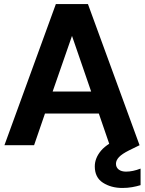

<svg xmlns="http://www.w3.org/2000/svg" viewBox="-20 -720 717 952"><path d="M2 0 257 -700H416L672 0H524L470 -157H203L149 0ZM241 -266H432L337 -542ZM587 212Q531 212 490.5 186Q450 160 450 105Q450 64 481 27Q512 -10 596 -46L641 -65L672 0L621 25Q585 43 570 59Q555 75 555 92Q555 110 568.5 120.5Q582 131 605 131Q638 131 677 116V198Q658 204 635 208Q612 212 587 212Z"/></svg>

Font: Host Grotesk ExtraBold
Style: Regular
Weight: 800
Designer: Doğukan Karapınar
Foundry: Element Type
Version: Version 1.003; ttfautohint (v1.8.4.7-5d5b)